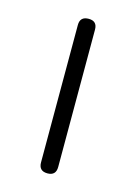

<svg xmlns="http://www.w3.org/2000/svg" viewBox="-81 -520 403 567"><g transform="rotate(15 120.0 -236.0)"><path d="M120 0Q93.5 0 93.5 -26.5V-446.5Q93.5 -472.5 120 -472.5Q146 -472.5 146 -446.5V-26.5Q146 0 120 0Z"/></g></svg>

Font: Jura Light
Style: Regular
Weight: 400
Version: Version 5.106